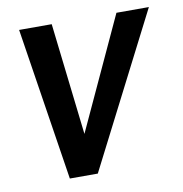

<svg xmlns="http://www.w3.org/2000/svg" viewBox="-63 -553 583 612"><g transform="rotate(-10 229.0 -247.0)"><path d="M115 0 38 -494.5H143.5L185.5 -132L353 -494.5H458L205.5 0Z"/></g></svg>

Font: Cabin Condensed SemiBold
Style: Italic
Weight: 600
Width: 3
Italic angle: -10°
Designer: Pablo Impallari
Foundry: Pablo Impallari. http://www.impallari.com Igino Marini. http://www.ikern.com
Version: Version 3.001; ttfautohint (v1.8.3)